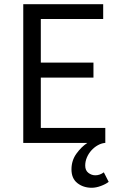

<svg xmlns="http://www.w3.org/2000/svg" viewBox="-20 -676 567 908"><path d="M414 212Q374 212 346 190Q318 168 318 125Q318 83 341.5 50.5Q365 18 393 0H90V-656H468V-586H173V-380H422V-309H173V-71H478V0H475Q458 2 441.5 11.5Q425 21 412 35.5Q399 50 391 68.5Q383 87 383 107Q383 130 398 141.5Q413 153 431 153Q452 153 471 139L494 184Q480 195 457 203.5Q434 212 414 212Z"/></svg>

Font: Processing Sans Pro
Style: Regular
Weight: 400
Designer: Paul D. Hunt
Foundry: Adobe Systems Incorporated
Version: Version 2.020;PS 2.000;hotconv 1.0.86;makeotf.lib2.5.63406